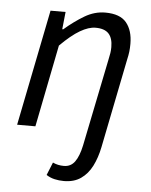

<svg xmlns="http://www.w3.org/2000/svg" viewBox="-52 -541 629 801"><g transform="rotate(5 262.5 -140.5)"><path d="M245.2 217.1Q224.6 217.1 206.2 212.8Q187.7 208.6 171.7 198.1L193.5 144.3Q204.5 149.5 215.9 151.9Q227.4 154.3 240 154.3Q269.1 154.3 285.9 130.8Q302.8 107.4 312.4 62L386.1 -300.1Q390.4 -319.8 392.3 -331.9Q394.1 -344 394.1 -356.8Q394.1 -394.2 376.8 -412.9Q359.5 -431.6 321.8 -431.6Q293.2 -431.6 257.4 -410.8Q221.6 -390.1 175.6 -344L107.3 0H30.8L128.2 -486.1H191.2L183.6 -413.2H187.6Q229 -448.9 270.4 -473.5Q311.9 -498.1 356.7 -498.1Q418.7 -498.1 445.4 -465.6Q472.2 -433.1 472.2 -376.9Q472.2 -359.7 470.5 -344.8Q468.8 -329.9 464.2 -310L389.5 62.5Q380.4 107.5 362.8 142.3Q345.2 177.1 316.4 197.1Q287.6 217.1 245.2 217.1Z"/></g></svg>

Font: Source Sans 3
Style: Italic
Weight: 200
Italic angle: -11°
Designer: Paul D. Hunt
Foundry: Adobe
Version: Version 3.046;hotconv 1.0.118;makeotfexe 2.5.65603